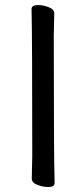

<svg xmlns="http://www.w3.org/2000/svg" viewBox="-20 -731 312 767"><path d="M172.9 16.1Q151.9 16.1 129.4 7.6Q106.9 -1 106.9 -18.1L108.9 -106.9Q108.9 -588.9 106 -694.8Q106 -710.9 131.8 -710.9Q151.9 -710.9 174.3 -702.4Q196.8 -693.8 196.8 -676.8L194.8 -587.9Q194.8 -106 198.2 0Q197.8 16.1 172.9 16.1Z"/></svg>

Font: LXGW WenKai Screen R
Style: Regular
Weight: 400
Designer: Fontworks Inc.
Version: Version 1.235;May 31, 2022